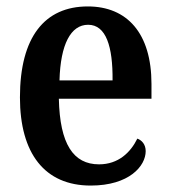

<svg xmlns="http://www.w3.org/2000/svg" viewBox="-20 -567 529 597"><path d="M262 10C382 10 433 -51 433 -97C433 -118 421 -131 407 -136C386 -93 348 -56 288 -56C208 -56 166 -119 163 -260H451V-306C451 -464 375 -547 253 -547C119 -547 42 -452 42 -264C42 -90 119 10 262 10ZM330 -317H165C168 -429 200 -490 254 -490C310 -490 331 -422 330 -317Z"/></svg>

Font: Noto Serif Bengali Condensed
Style: Regular
Weight: 400
Width: 3
Designer: Juan Bruce, Universal Thirst, Indian Type Foundry and the Monotype Design Team.
Foundry: Monotype Imaging Inc.
Version: Version 2.003